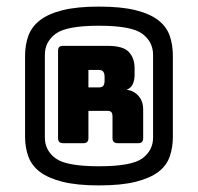

<svg xmlns="http://www.w3.org/2000/svg" viewBox="-20 -760 600 582"><path d="M504 -345Q504 -313 494.5 -285.5Q485 -258 460 -239Q435 -220 391.5 -209Q348 -198 280 -198Q213 -198 169.5 -209Q126 -220 101 -239Q76 -258 66 -285.5Q56 -313 56 -345V-591Q56 -624 66 -651.5Q76 -679 101 -698.5Q126 -718 169.5 -729Q213 -740 280 -740Q348 -740 391.5 -729Q435 -718 460 -698.5Q485 -679 494.5 -651.5Q504 -624 504 -591ZM444 -343V-594Q444 -633 411.5 -657.5Q379 -682 280 -682Q181 -682 148.5 -657.5Q116 -633 116 -594V-343Q116 -304 148.5 -280Q181 -256 280 -256Q379 -256 411.5 -280Q444 -304 444 -343ZM248 -548V-495H279Q290 -495 293.5 -500.5Q297 -506 297 -515V-528Q297 -536 293.5 -542Q290 -548 279 -548ZM234 -326H171Q163 -326 159.5 -330Q156 -334 156 -341V-606Q156 -614 159.5 -617.5Q163 -621 171 -621H307Q353 -621 370.5 -602.5Q388 -584 388 -553V-534Q388 -517 382.5 -505Q377 -493 364 -488Q386 -485 400 -469Q414 -453 414 -428V-341Q414 -334 410.5 -330Q407 -326 400 -326H336Q329 -326 325 -330Q321 -334 321 -341V-407Q321 -416 317.5 -420Q314 -424 306 -424H248V-341Q248 -334 244.5 -330Q241 -326 234 -326Z"/></svg>

Font: Bungee
Style: Regular
Weight: 400
Designer: David Jonathan Ross
Foundry: David Jonathan Ross
Version: Version 1.001;PS 1.0;hotconv 1.0.72;makeotf.lib2.5.5900